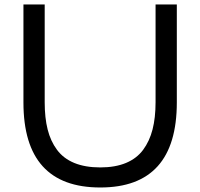

<svg xmlns="http://www.w3.org/2000/svg" viewBox="-20 -830 897 860"><path d="M772 -810.1V-371.1Q772 9.8 429.2 9.8Q85 9.8 85 -371.1V-810.1H180.2V-372.1Q180.2 -302.2 193.4 -250Q206.5 -197.8 235.4 -158.9Q264.2 -120.1 312.7 -100.1Q361.3 -80.1 429.2 -80.1Q496.1 -80.1 544.2 -100.1Q592.3 -120.1 621.1 -158.9Q649.9 -197.8 663.3 -250.2Q676.8 -302.7 676.8 -372.1V-810.1Z"/></svg>

Font: Sinkin Sans 400 Regular
Style: Regular
Weight: 400
Designer: Keith Bates
Foundry: K-Type
Version: Sinkin Sans (version 1.0)  by Keith Bates   •   © 2014   www